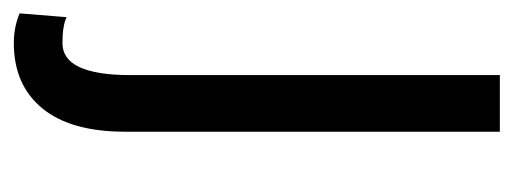

<svg xmlns="http://www.w3.org/2000/svg" viewBox="-280 -304 782 293"><g transform="rotate(90 111.5 -157.0)"><path d="M30.3 139.2Q79.1 139.2 79.1 35.6V-528.3H165.5V43.5Q165.5 126.5 129.9 169.9Q94.2 213.4 30.3 213.4Q5.9 213.4 -15.1 204.6L-9.3 132.8Q3.4 139.2 30.3 139.2Z"/></g></svg>

Font: RobotoCondensed-Regular
Style: Regular
Weight: 400
Designer: Google
Version: Version 2.001201; 2014